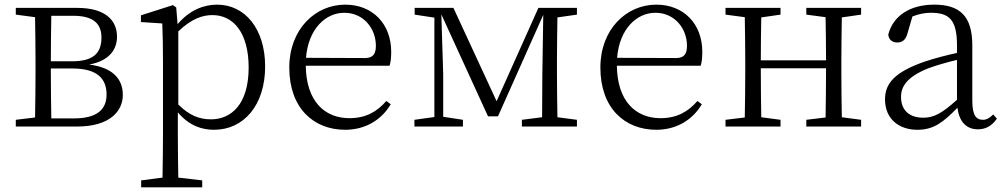

<svg xmlns="http://www.w3.org/2000/svg" viewBox="-20 -545 4327 827"><path d="M201 -35C200 -90 199 -172 199 -227V-250H292C399 -250 439 -206 439 -138C439 -71 395 -35 298 -35ZM296 -477C381 -477 417 -444 417 -383C417 -312 377 -281 290 -281H199C199 -346 200 -425 201 -477ZM48 -511V-482L131 -471C132 -416 133 -337 133 -284V-227C133 -174 132 -95 131 -39L48 -29V0H312C454 0 509 -67 509 -136C509 -205 466 -254 364 -267C452 -283 484 -333 484 -387C484 -462 428 -511 313 -511Z M748 -410C807 -466 854 -480 895 -480C986 -480 1051 -403 1051 -254C1051 -96 976 -31 889 -31C838 -31 795 -48 748 -95ZM739 -513 725 -523 587 -479V-450L679 -444C681 -396 682 -346 682 -279V34C682 92 681 161 680 220L588 232V262H851V232L748 220C747 160 746 90 746 32V-61C796 -2 851 14 902 14C1030 14 1122 -92 1122 -259C1122 -421 1035 -525 915 -525C857 -525 796 -501 745 -441Z M1298 -296C1308 -420 1382 -490 1463 -490C1546 -490 1599 -422 1599 -348C1599 -315 1589 -295 1552 -295ZM1658 -262C1663 -277 1665 -297 1665 -322C1665 -442 1585 -525 1467 -525C1338 -525 1226 -419 1226 -254C1226 -79 1331 14 1467 14C1553 14 1623 -28 1663 -96L1644 -110C1604 -64 1556 -36 1485 -36C1380 -36 1299 -107 1297 -262Z M2465 -482V-511H2299L2119 -109L1933 -511H1766V-482L1851 -469V-41L1765 -29V0H1974V-29L1889 -42V-225L1881 -483L2082 -44H2125L2320 -481L2316 -224L2315 -40L2228 -29V0H2465V-29L2381 -40C2380 -95 2379 -174 2379 -227V-284C2379 -337 2380 -415 2381 -470Z M2638 -296C2648 -420 2722 -490 2803 -490C2886 -490 2939 -422 2939 -348C2939 -315 2929 -295 2892 -295ZM2998 -262C3003 -277 3005 -297 3005 -322C3005 -442 2925 -525 2807 -525C2678 -525 2566 -419 2566 -254C2566 -79 2671 14 2807 14C2893 14 2963 -28 3003 -96L2984 -110C2944 -64 2896 -36 2825 -36C2720 -36 2639 -107 2637 -262Z M3689 -482V-511H3453V-482L3536 -471C3537 -417 3538 -341 3538 -285H3257C3257 -341 3258 -417 3259 -470L3342 -482V-511H3105V-482L3188 -471C3189 -416 3190 -337 3190 -284V-227C3190 -174 3189 -95 3188 -39L3105 -29V0H3342V-29L3259 -40C3258 -95 3257 -176 3257 -251H3538C3538 -176 3537 -95 3536 -39L3453 -29V0H3689V-29L3606 -40C3605 -95 3604 -174 3604 -227V-284C3604 -337 3605 -415 3606 -470Z M4102 -115C4038 -58 4004 -38 3957 -38C3900 -38 3861 -67 3861 -128C3861 -172 3886 -214 3979 -251C4012 -263 4059 -277 4102 -287ZM4258 -52C4243 -37 4230 -29 4214 -29C4184 -29 4168 -49 4168 -112V-350C4168 -476 4114 -525 4004 -525C3901 -525 3827 -478 3806 -396C3808 -375 3822 -362 3845 -362C3868 -362 3882 -375 3889 -402L3910 -474C3938 -485 3964 -490 3989 -490C4067 -490 4102 -462 4102 -350V-317C4056 -307 4006 -294 3964 -280C3834 -235 3792 -186 3792 -117C3792 -31 3854 14 3931 14C4000 14 4041 -16 4104 -81C4111 -23 4141 12 4192 12C4224 12 4251 -1 4274 -34Z"/></svg>

Font: Noto Serif CJK JP Light
Style: Regular
Weight: 300
Designer: Ryoko NISHIZUKA 西塚涼子 (kana & ideographs); Frank Grießhammer (Latin, Greek & Cyrillic); Wenlong ZHANG 张文龙 (bopomofo); San
Foundry: Adobe Systems Incorporated
Version: Version 1.001;PS 1.001;hotconv 16.6.54;makeotf.lib2.5.65590